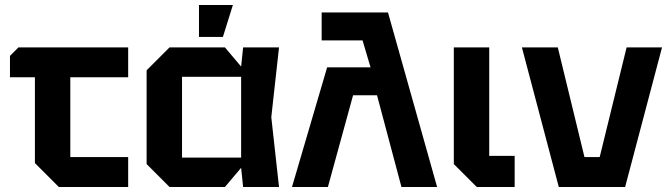

<svg xmlns="http://www.w3.org/2000/svg" viewBox="-20 -750 2684 770"><path d="M120 -96V-440H20V-526L54 -560H494V-440H262V-120H494V0H216Z M660 0 568 -92V-468L660 -560H882L947 -483L955 -560H1099L1068 -280L1099 0H955L947 -77L882 0ZM710 -118H947V-442H710ZM778 -602V-730H914L874 -602Z M1270 -700H1536L1733 0H1590L1492 -368H1396L1295 0H1151L1292 -480H1466L1434 -588H1270Z M1800 -560H1942V-125H2044V0H1892L1800 -92Z M2221 0 2073 -560H2217L2324 -120H2385L2493 -560H2635L2487 0Z"/></svg>

Font: Tektur SemiBold
Style: Regular
Weight: 600
Designer: Adam Jagosz
Foundry: Adam Jagosz
Version: Version 1.005;gftools[0.9.30]